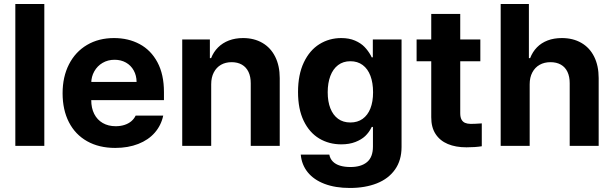

<svg xmlns="http://www.w3.org/2000/svg" viewBox="-20 -727 3059 957"><path d="M200.9 0H56.4V-707.2H200.9Z M292 -262.6Q292 -343.8 323.8 -406.3Q355.6 -468.7 413.7 -503Q471.8 -537.3 548.4 -537.3Q619.8 -537.3 676 -507.2Q732.3 -477.1 764.8 -416.5Q797.2 -355.9 797.2 -268.2V-227.9H350.7V-318.5H660.8Q660.6 -350.4 646.6 -375.7Q632.6 -401.1 607.8 -415.1Q582.9 -429.1 551 -429.1Q517.7 -429.1 491.3 -413.6Q464.9 -398.1 450 -371.4Q435 -344.8 434.8 -313.1V-228Q434.8 -188.2 449.7 -159Q464.6 -129.7 492.2 -113.8Q519.8 -97.9 556.7 -97.9Q581 -97.9 600.9 -104.5Q620.9 -111.1 634.8 -123Q648.7 -135 656.2 -150.9H793.6Q783.2 -102.1 751.5 -65.8Q719.8 -29.4 669.2 -9.6Q618.6 10.3 554.3 10.3Q473.6 10.3 414.4 -23Q355.2 -56.2 323.6 -117.8Q292 -179.3 292 -262.6Z M1032.7 0H888.3V-530.4H1026.1V-437.1H1032.2Q1044.2 -468 1066.8 -490.6Q1089.4 -513.2 1121.1 -525.3Q1152.7 -537.3 1191.6 -537.3Q1246.5 -537.3 1287.9 -513.2Q1329.3 -489.2 1351.8 -444Q1374.3 -398.9 1374.3 -337.8V0H1229.8V-312.4Q1229.8 -345 1218.6 -368.6Q1207.3 -392.2 1185.8 -404.7Q1164.3 -417.1 1134.6 -417.1Q1104.4 -417.1 1081.5 -404.1Q1058.7 -391 1045.7 -366.1Q1032.7 -341.2 1032.7 -307Z M1479.1 43.5H1621.4Q1625.4 64.6 1639.3 78.4Q1653.1 92.2 1675.3 98.8Q1697.5 105.5 1726.9 105.5Q1779.9 105.5 1809.4 80.9Q1838.9 56.3 1838.9 3.4V-94.2H1832.8L1831.4 -91.3Q1819.2 -66.8 1800.4 -48.9Q1781.5 -31 1751.3 -19.3Q1721.1 -7.5 1681.2 -7.5Q1619.8 -7.5 1571 -36.7Q1522.2 -66 1493.8 -124.5Q1465.5 -183.1 1465.5 -268.2Q1465.5 -354.9 1494.3 -415.7Q1523.2 -476.6 1572.1 -506.9Q1621 -537.3 1681 -537.3Q1720.2 -537.3 1749.4 -524.7Q1778.7 -512 1796.8 -493.2Q1815 -474.4 1828.5 -450Q1830.5 -445.7 1832.6 -441.4H1838.3V-530.4H1981.5V5.5Q1981.5 71.7 1949.1 117.7Q1916.7 163.8 1858.4 186.9Q1800.2 209.9 1723.8 209.9Q1651.7 209.9 1598 189.6Q1544.3 169.3 1513.8 131.6Q1483.4 93.8 1479.1 43.5ZM1839.5 -267Q1839.5 -314 1826.4 -349Q1813.2 -384 1787.7 -402.9Q1762.2 -421.8 1726.5 -421.8Q1690.4 -421.8 1665 -402.4Q1639.7 -383.1 1626.5 -348.1Q1613.4 -313.1 1613.4 -267Q1613.4 -220.8 1626.7 -187Q1640 -153.3 1665.1 -134.9Q1690.2 -116.5 1726.5 -116.5Q1762.2 -116.5 1787.5 -134.6Q1812.9 -152.8 1826.2 -186.4Q1839.5 -220 1839.5 -267Z M2374.2 -421.6H2056.5V-530.4H2374.2ZM2274 -657.5V-162.8Q2274 -142.6 2280.3 -131.1Q2286.7 -119.6 2297.6 -114.8Q2308.6 -109.9 2324.6 -109.6Q2340 -109 2381.4 -112V2Q2348.1 7.3 2305.1 7.3Q2251.3 7.3 2212.1 -9.2Q2172.8 -25.7 2151 -59.2Q2129.2 -92.6 2129.5 -143V-657.5Z M2620.1 0H2475.6V-707.2H2616.2V-437.1H2622.3Q2634.5 -468.6 2656.5 -491.1Q2678.4 -513.5 2709.7 -525.4Q2741 -537.3 2780.7 -537.3Q2836 -537.3 2877.5 -513.4Q2919 -489.6 2941.5 -444.5Q2964 -399.4 2964 -337.8V0H2819.6V-312.4Q2819.6 -345.3 2808.4 -368.9Q2797.2 -392.5 2775.6 -404.8Q2754 -417.1 2723.8 -417.1Q2693.3 -417.1 2670 -404.1Q2646.6 -391 2633.4 -366.1Q2620.1 -341.2 2620.1 -307Z"/></svg>

Font: Pretendard Variable
Style: Regular
Weight: 400
Designer: Base glyphs from Inter by Rasmus Andersson; Hangul glyphs from Noto Sans CJK(Source Han Sans) by Jang Soo-young and Kang
Foundry: Kil Hyung-jin
Version: Version 1.100;FEAKit 1.0